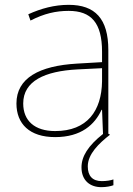

<svg xmlns="http://www.w3.org/2000/svg" viewBox="-20 -557 551 794"><path d="M343 131C343 80 389 36 435 0L428 -4V-350C428 -480 373 -537 264 -537C205 -537 150 -522 97 -498L106 -472C163 -501 211 -512 264 -512C357 -512 402 -463 402 -343V-300L299 -294C142 -285 48 -234 48 -129C48 -45 102 10 208 10C316 10 372 -42 400 -103H402L406 -3C344 46 317 90 317 135C317 190 353 217 399 217C420 217 438 213 449 209V185C438 189 420 192 401 192C362 192 343 170 343 131ZM301 -270 402 -275V-220C400 -99 341 -15 208 -15C123 -15 76 -58 76 -129C76 -222 165 -263 301 -270Z"/></svg>

Font: Noto Sans Malayalam Thin
Style: Regular
Weight: 100
Designer: Jelle Bosma - Monotype Design Team
Foundry: Monotype Imaging Inc.
Version: Version 2.104